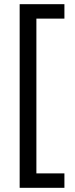

<svg xmlns="http://www.w3.org/2000/svg" viewBox="-20 -738 357 918"><path d="M288 160H74V-718H288V-649H154V91H288Z"/></svg>

Font: Noto Sans Condensed
Style: Regular
Weight: 400
Width: 3
Version: Version 2.013